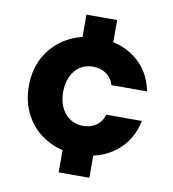

<svg xmlns="http://www.w3.org/2000/svg" viewBox="-80 -670 761 844"><g transform="rotate(10 301.0 -248.0)"><path d="M238 104V-76H375V104ZM238 -420V-600H375V-420ZM308 12Q229 12 169.5 -21.5Q110 -55 76.5 -113.5Q43 -172 43 -248Q43 -324 76.5 -382Q110 -440 170 -474Q230 -508 308 -508Q406 -508 473.5 -456.5Q541 -405 559 -314H400Q391 -345 366 -362.5Q341 -380 307 -380Q274 -380 249.5 -364Q225 -348 210.5 -318Q196 -288 196 -248Q196 -218 204 -194Q212 -170 227 -152.5Q242 -135 262 -125.5Q282 -116 307 -116Q330 -116 348.5 -123.5Q367 -131 380.5 -146Q394 -161 400 -182H559Q541 -93 473.5 -40.5Q406 12 308 12Z"/></g></svg>

Font: DM Sans 28pt Black
Style: Regular
Weight: 900
Version: Version 4.004;gftools[0.9.30]